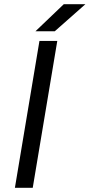

<svg xmlns="http://www.w3.org/2000/svg" viewBox="-20 -895 427 915"><path d="M168 -700H253L136 0H51ZM284 -875H387L241 -746H149Z"/></svg>

Font: Oak Sans
Style: Italic
Weight: 400
Italic angle: -9.49998°
Foundry: Erik Kennedy, Walven
Version: Version 1.000